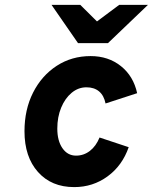

<svg xmlns="http://www.w3.org/2000/svg" viewBox="-20 -752 624 784"><path d="M283 12Q190 12 135 -49.8Q80 -111.5 80 -216Q80 -304.5 115 -373.8Q150 -443 211.2 -483Q272.5 -523 350 -523Q422.5 -523 473.8 -482Q525 -441 540 -371.5L411 -329.5Q404.5 -362 384.5 -378.8Q364.5 -395.5 333 -395.5Q299.5 -395.5 272.5 -373Q245.5 -350.5 229.8 -312.5Q214 -274.5 214 -227Q214 -177 235 -146.8Q256 -116.5 290.5 -116.5Q322 -116.5 347 -135.8Q372 -155 386.5 -190.5L505.5 -151Q479.5 -76 419.5 -32Q359.5 12 283 12ZM298.5 -576 190.5 -732H308L376 -664.5L466.5 -732H584L421 -576Z"/></svg>

Font: Overpass ExtraBold
Style: Italic
Weight: 800
Italic angle: -10°
Designer: Delve Withrington, Dave Bailey, Thomas Jockin
Foundry: Delve Fonts LLC
Version: Version 4.000